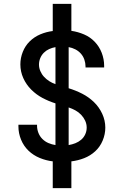

<svg xmlns="http://www.w3.org/2000/svg" viewBox="-20 -863 640 990"><path d="M252 107V-31Q218 -35 185 -48.5Q152 -62 127 -86Q102 -110 88.5 -143Q75 -176 75 -211V-220H171V-215Q171 -196 178 -178Q185 -160 198.5 -146.5Q212 -133 229.5 -125.5Q247 -118 266 -115V-330Q231 -341 199 -358Q167 -375 141 -401Q115 -427 100 -460.5Q85 -494 85 -531Q85 -564 97.5 -595.5Q110 -627 133.5 -650Q157 -673 188 -686Q219 -699 252 -703V-843H348V-704Q382 -699 413.5 -685.5Q445 -672 468.5 -647.5Q492 -623 504.5 -590.5Q517 -558 517 -524V-515H421V-520Q421 -538 415 -555.5Q409 -573 397 -586.5Q385 -600 368.5 -608.5Q352 -617 334 -620V-408Q370 -397 403.5 -380Q437 -363 464 -337Q491 -311 507 -276.5Q523 -242 523 -205Q523 -171 509.5 -138.5Q496 -106 471 -83Q446 -60 414 -47.5Q382 -35 348 -31V107ZM266 -429V-620Q249 -617 233.5 -610Q218 -603 206 -591Q194 -579 187.5 -563Q181 -547 181 -530Q181 -513 188 -496.5Q195 -480 207 -467Q219 -454 234 -444.5Q249 -435 266 -429ZM334 -115Q352 -118 368.5 -124.5Q385 -131 398.5 -142.5Q412 -154 419.5 -170.5Q427 -187 427 -205Q427 -224 419 -241Q411 -258 398 -271.5Q385 -285 368.5 -294Q352 -303 334 -309Z"/></svg>

Font: Iosevka Fixed Curly Md Ex
Style: Regular
Weight: 500
Width: 7
Monospace: yes
Designer: Belleve Invis
Foundry: Belleve Invis
Version: Version 30.1.2